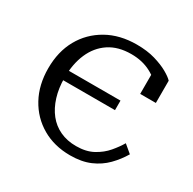

<svg xmlns="http://www.w3.org/2000/svg" viewBox="-123 -647 790 785"><g transform="rotate(30 272.0 -254.5)"><path d="M88 -242V-287H366V-242ZM301 -35Q348 -35 381 -53Q414 -71 436 -97Q458 -123 472 -147L509 -116Q489 -82 460.5 -53Q432 -24 392.5 -7Q353 10 299 10Q224 10 166.5 -23.5Q109 -57 76.5 -116.5Q44 -176 44 -254Q44 -333 77 -392Q110 -451 170 -485Q230 -519 310 -519Q359 -519 396.5 -508Q434 -497 459.5 -482.5Q485 -468 496 -456V-351H422V-453Q432 -450 440.5 -445Q449 -440 454.5 -432.5Q460 -425 461.5 -417.5Q463 -410 459 -402Q442 -432 402 -453Q362 -474 310 -474Q248 -474 206 -446Q164 -418 142.5 -368.5Q121 -319 121 -254Q121 -205 133.5 -164.5Q146 -124 169 -95Q192 -66 225.5 -50.5Q259 -35 301 -35Z"/></g></svg>

Font: Roboto Serif 36pt Light
Style: Regular
Weight: 300
Designer: Greg Gazdowicz
Foundry: Commercial Type
Version: Version 1.008